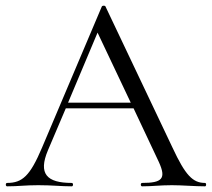

<svg xmlns="http://www.w3.org/2000/svg" viewBox="-24 -657 746 677"><path d="M699 -12C656 -12 630 -38 584 -137L348 -634C347 -638 337 -638 335 -634L124 -136C82 -37 55 -12 1 -12C-5 -12 -5 0 1 0C42 0 63 -4 111 -4C162 -4 189 0 229 0C235 0 235 -12 229 -12C141 -12 110 -44 145 -127L208 -275H447L536 -86C563 -27 548 -12 477 -12C471 -12 471 0 477 0C514 0 540 -4 582 -4C619 -4 661 0 699 0C704 0 704 -12 699 -12ZM216 -295 320 -542 437 -295Z"/></svg>

Font: Cormorant Garamond
Style: Regular
Weight: 400
Designer: Christian Thalmann (Catharsis Fonts)
Foundry: Catharsis Fonts
Version: Version 4.002;Glyphs 3.4 (3410)